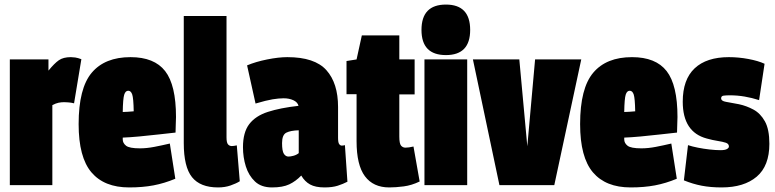

<svg xmlns="http://www.w3.org/2000/svg" viewBox="-20 -810 3392 840"><path d="M192 -550V-501Q218 -533 237.5 -546.5Q257 -560 290 -560Q298 -560 309 -558.5Q320 -557 336 -551L304 -358Q292 -361 280 -362Q268 -363 261 -363Q248 -363 236 -360.5Q224 -358 209 -350V0H23V-550Z M545 10Q436 10 380 -56Q324 -122 324 -267Q324 -424 381.5 -492Q439 -560 551 -560Q655 -560 702.5 -499Q750 -438 750 -298Q750 -286 749 -266Q748 -246 748 -230Q719 -227 676 -222Q633 -217 589.5 -213Q546 -209 517 -208Q517 -205 517 -203.5Q517 -202 517 -200Q517 -184 531.5 -172.5Q546 -161 592 -161Q622 -161 655.5 -167.5Q689 -174 723 -182L747 -28Q699 -8 651.5 1Q604 10 545 10ZM517 -320Q526 -320 539.5 -321Q553 -322 565 -323Q564 -380 558.5 -396.5Q553 -413 541 -413Q529 -413 523.5 -396Q518 -379 517 -320Z M971 -740V-209Q971 -186 977.5 -178.5Q984 -171 994 -171Q1002 -171 1016 -174L1029 -17Q1013 -7 988.5 1.5Q964 10 934 10Q856 10 820 -35Q784 -80 784 -184V-740Z M1043 -166Q1043 -231 1070.5 -267Q1098 -303 1152 -320.5Q1206 -338 1286 -347Q1282 -363 1263.5 -371.5Q1245 -380 1221 -380Q1200 -380 1172.5 -375.5Q1145 -371 1098 -357L1061 -524Q1099 -540 1149 -550Q1199 -560 1237 -560Q1357 -560 1408 -503Q1459 -446 1459 -342V-207Q1459 -186 1464 -179.5Q1469 -173 1475 -173Q1482 -173 1489 -175L1500 -15Q1481 -5 1457.5 2.5Q1434 10 1400 10Q1360 10 1336.5 -3Q1313 -16 1298 -42Q1274 -17 1245.5 -3.5Q1217 10 1170 10Q1123 10 1095.5 -16Q1068 -42 1055.5 -82Q1043 -122 1043 -166ZM1214 -184Q1214 -149 1222 -137Q1230 -125 1242 -125Q1251 -125 1264 -128.5Q1277 -132 1287 -140V-240Q1251 -239 1232.5 -229.5Q1214 -220 1214 -184Z M1683 10Q1613 10 1576.5 -39Q1540 -88 1540 -192V-398H1496V-543L1540 -550L1563 -655H1727V-550H1794V-397H1727V-213Q1727 -182 1734.5 -173Q1742 -164 1754 -164Q1768 -164 1789 -169L1816 -16Q1781 1 1746 5.5Q1711 10 1683 10Z M1931 -569Q1824 -569 1824 -679Q1824 -790 1931 -790Q2037 -790 2037 -679Q2037 -569 1931 -569ZM1837 0V-550H2024V0Z M2165 0 2049 -550H2252L2287 -170L2321 -550H2523L2405 0Z M2739 10Q2630 10 2574 -56Q2518 -122 2518 -267Q2518 -424 2575.5 -492Q2633 -560 2745 -560Q2849 -560 2896.5 -499Q2944 -438 2944 -298Q2944 -286 2943 -266Q2942 -246 2942 -230Q2913 -227 2870 -222Q2827 -217 2783.5 -213Q2740 -209 2711 -208Q2711 -205 2711 -203.5Q2711 -202 2711 -200Q2711 -184 2725.5 -172.5Q2740 -161 2786 -161Q2816 -161 2849.5 -167.5Q2883 -174 2917 -182L2941 -28Q2893 -8 2845.5 1Q2798 10 2739 10ZM2711 -320Q2720 -320 2733.5 -321Q2747 -322 2759 -323Q2758 -380 2752.5 -396.5Q2747 -413 2735 -413Q2723 -413 2717.5 -396Q2712 -379 2711 -320Z M2972 -21 2990 -175Q3008 -169 3033 -164Q3058 -159 3084.5 -156Q3111 -153 3132 -153Q3152 -153 3160.5 -158Q3169 -163 3169 -169Q3169 -181 3155.5 -185.5Q3142 -190 3119.5 -193.5Q3097 -197 3072 -204Q2967 -232 2967 -365Q2967 -462 3019 -511Q3071 -560 3169 -560Q3211 -560 3254 -552Q3297 -544 3325 -531L3301 -372Q3270 -382 3238 -387.5Q3206 -393 3173 -393Q3156 -393 3145.5 -391.5Q3135 -390 3135 -380Q3135 -368 3156 -364.5Q3177 -361 3213 -354Q3246 -347 3276.5 -330.5Q3307 -314 3326.5 -279Q3346 -244 3346 -181Q3346 -84 3290.5 -37Q3235 10 3137 10Q3089 10 3050 2.5Q3011 -5 2972 -21Z"/></svg>

Font: Georama Condensed Black
Style: Regular
Weight: 900
Width: 3
Designer: Jean-Baptiste Levee
Foundry: Production Type
Version: Version 1.000